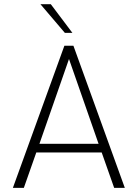

<svg xmlns="http://www.w3.org/2000/svg" viewBox="-20 -912 669 932"><path d="M294.9 -752.4 176.3 -891.6H226.6L331.5 -752.4ZM42.5 0 292.5 -689.9H336.4L585.9 0H534.2L473.6 -171.9H156.2L95.7 0ZM171.4 -213.9H458.5L314.9 -625.5Z"/></svg>

Font: HK Grotesk Light Legacy
Style: Regular
Weight: 300
Designer: Alfredo Marco Pradil
Foundry: Hanken Design Co.
Version: Version 2.022;PS 002.022;hotconv 1.0.88;makeotf.lib2.5.64775